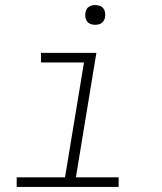

<svg xmlns="http://www.w3.org/2000/svg" viewBox="-20 -739 640 759"><path d="M46 0V-38H237L312 -492H142V-530H361L280 -38H449V0ZM356 -641Q347 -641 338.5 -644Q330 -647 324.5 -654Q319 -661 317.5 -670.5Q316 -680 318 -690Q319 -696 322 -702Q325 -708 331 -712Q337 -716 343.5 -717.5Q350 -719 356 -719Q366 -719 374.5 -716Q383 -713 388.5 -706Q394 -699 395.5 -689.5Q397 -680 395 -670Q394 -664 390.5 -658Q387 -652 381.5 -648Q376 -644 369.5 -642.5Q363 -641 356 -641Z"/></svg>

Font: Iosevka Curly XLtExObl
Style: Regular
Weight: 200
Width: 7
Italic angle: -9°
Monospace: yes
Designer: Belleve Invis
Foundry: Belleve Invis
Version: Version 11.0.1; ttfautohint (v1.8.3)